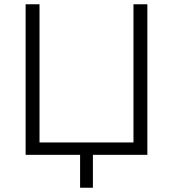

<svg xmlns="http://www.w3.org/2000/svg" viewBox="-20 -725 810 899"><path d="M355 154V0H100V-705H165V-58H605V-705H670V0H415V154Z"/></svg>

Font: Nunito Sans 10pt Light
Style: Regular
Weight: 300
Designer: Vernon Adams
Foundry: Vernon Adams
Version: Version 3.101;gftools[0.9.27]